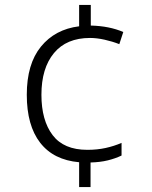

<svg xmlns="http://www.w3.org/2000/svg" viewBox="-20 -744 611 774"><path d="M346 -641Q384 -640 416.5 -633.5Q449 -627 477 -615L461 -566Q433 -577 401.5 -584Q370 -591 343 -591Q248 -591 197.5 -530Q147 -469 147 -362Q147 -259 192 -199.5Q237 -140 332 -140Q372 -140 406 -147.5Q440 -155 470 -168V-117Q445 -105 414.5 -97.5Q384 -90 345 -89V10H299V-90Q196 -99 142 -168.5Q88 -238 88 -362Q88 -486 145 -556Q202 -626 299 -638V-724H346Z"/></svg>

Font: Noto Sans Tamil Light
Style: Regular
Weight: 300
Designer: Jelle Bosma - Monotype Design Team
Foundry: Monotype Imaging Inc.
Version: Version 2.004; ttfautohint (v1.8.4.7-5d5b)